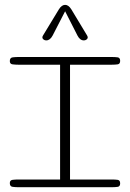

<svg xmlns="http://www.w3.org/2000/svg" viewBox="-20 -782 543 802"><path d="M56.6 0Q44.9 0 33 -1.5Q21 -2.9 21 -17.1Q21 -29.3 32.5 -30.8Q43.9 -32.2 56.6 -32.2H231V-511.7H56.6Q43.9 -511.7 32.5 -513.2Q21 -514.6 21 -526.9Q21 -541 33 -542.5Q44.9 -543.9 56.6 -543.9H446.8Q460.9 -543.9 471.4 -542.5Q481.9 -541 481.9 -527.8Q481.9 -514.6 471.4 -513.2Q460.9 -511.7 446.8 -511.7H272.5V-32.2H446.8Q460.9 -32.2 471.4 -30.8Q481.9 -29.3 481.9 -16.1Q481.9 -2.9 471.4 -1.5Q460.9 0 446.8 0ZM173.3 -613.3Q165 -613.3 159.7 -619.1Q154.3 -625 159.7 -633.8L226.1 -743.2Q237.8 -761.7 252 -761.7Q266.1 -761.7 277.8 -743.2L343.8 -633.8Q349.1 -625 343.8 -619.1Q338.4 -613.3 330.1 -613.3Q314 -613.3 303.7 -633.3L252 -734.9L199.7 -633.3Q189 -613.3 173.3 -613.3Z"/></svg>

Font: Gruppo
Style: Regular
Weight: 400
Designer: Vernon Adams
Foundry: Vernon Adams
Version: Version 1.001; ttfautohint (v1.8.4.7-5d5b);gftools[0.9.28]